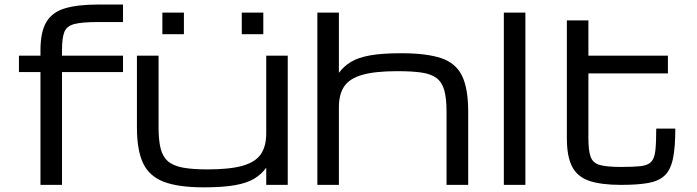

<svg xmlns="http://www.w3.org/2000/svg" viewBox="-20 -805 3035 836"><path d="M156.2 0V-491.2H62.5V-562.5H156.2V-586.9Q156.2 -667 182.4 -710Q208.5 -752.9 263.9 -769Q319.3 -785.2 406.7 -785.2H515.6V-709H406.2Q336.4 -709 303.2 -700.2Q270 -691.4 260 -665.3Q250 -639.2 250 -586.9V-562.5H515.6V-491.2H250V0Z M867.2 10.7Q756.8 10.7 693.4 -13.4Q629.9 -37.6 603 -94.5Q576.2 -151.4 576.2 -250V-562.5H670.4V-250Q670.4 -194.3 679.4 -158.4Q688.5 -122.6 711.4 -102.8Q734.4 -83 776.1 -75.2Q817.9 -67.4 883.8 -67.4Q981.4 -67.4 1037.1 -83.5Q1092.8 -99.6 1116 -134Q1139.2 -168.5 1139.2 -223.6V-562.5H1232.9V0H1139.2V-74.7Q1118.7 -46.4 1087.4 -27.3Q1056.2 -8.3 1003.9 1.2Q951.7 10.7 867.2 10.7ZM1032.7 -656.2V-750H1126.5V-656.2ZM687 -656.2V-750H780.8V-656.2Z M1361.8 0V-750H1455.6V-487.8Q1476.6 -516.1 1507.6 -535.2Q1538.6 -554.2 1590.6 -563.7Q1642.6 -573.2 1727.1 -573.2Q1837.4 -573.2 1901.1 -551.8Q1964.8 -530.3 1991.7 -475.1Q2018.6 -419.9 2018.6 -318.8V0H1924.3V-318.8Q1924.3 -376.5 1914.6 -411.6Q1904.8 -446.8 1881.1 -464.8Q1857.4 -482.9 1815.9 -489Q1774.4 -495.1 1710.4 -495.1Q1612.8 -495.1 1557.1 -479Q1501.5 -462.9 1478.5 -428.5Q1455.6 -394 1455.6 -338.9V0Z M2173.8 0V-750H2267.6V0Z M2684.1 0Q2598.1 0 2546.4 -17.3Q2494.6 -34.7 2471.4 -78.9Q2448.2 -123 2448.2 -203.1V-716.3H2542V-562.5H2888.2V-485.4H2542V-203.1Q2542 -148.4 2552 -121.6Q2562 -94.7 2592.5 -86.4Q2623 -78.1 2684.1 -78.1Q2738.3 -78.1 2769.3 -81.5Q2800.3 -85 2814.9 -99.9Q2829.6 -114.7 2833.5 -148.9Q2837.4 -183.1 2837.4 -245.1H2920.4Q2920.4 -164.1 2910.4 -115.2Q2900.4 -66.4 2874.8 -41.5Q2849.1 -16.6 2803 -8.3Q2756.8 0 2684.1 0Z"/></svg>

Font: Michroma
Style: Regular
Weight: 400
Designer: Vernon Adams
Foundry: Vernon Adams
Version: Version 1.100; ttfautohint (v1.8.4.7-5d5b);gftools[0.9.29]